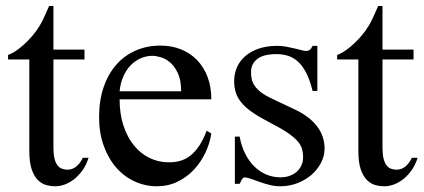

<svg xmlns="http://www.w3.org/2000/svg" viewBox="-20 -615 1432 649"><path d="M279.3 -81.5Q271.5 -56.6 258.3 -38.6Q245.1 -20.5 230 -8.8Q214.8 2.9 198.5 8.8Q182.1 14.6 167.5 14.6Q151.4 14.6 135.7 10.3Q120.1 5.9 107.4 -7.1Q94.7 -20 86.9 -43.2Q79.1 -66.4 79.1 -104V-414.1H7.3V-429.2Q27.3 -436.5 49.6 -454.8Q71.8 -473.1 90.8 -495.6Q97.7 -503.9 103 -511.2Q108.4 -518.6 114.7 -529.1Q121.1 -539.6 128.4 -555.2Q135.7 -570.8 146 -594.7H160.6V-447.3H265.6V-414.1H160.6V-115.7Q160.6 -93.8 164.1 -79.6Q167.5 -65.4 173.6 -57.1Q179.7 -48.8 187.7 -45.4Q195.8 -42 205.1 -41.5Q223.1 -40.5 237.1 -51.5Q251 -62.5 259.8 -81.5Z M694.3 -163.6Q689.5 -130.9 674.3 -98.9Q659.2 -66.9 635.7 -41.7Q612.3 -16.6 580.6 -1Q548.8 14.6 510.3 14.6Q470.7 14.6 435.1 -1.7Q399.4 -18.1 372.8 -48.6Q346.2 -79.1 330.6 -122.3Q314.9 -165.5 314.9 -218.8Q314.9 -275.4 330.3 -320.3Q345.7 -365.2 373.3 -396.5Q400.9 -427.7 439 -444.3Q477.1 -460.9 522.5 -460.9Q559.6 -460.9 591.1 -448.5Q622.6 -436 645.5 -412.6Q668.5 -389.2 681.4 -355.5Q694.3 -321.8 694.3 -279.3H384.3Q384.3 -229.5 397.5 -189.9Q410.6 -150.4 433.1 -123Q455.6 -95.7 485.1 -81.3Q514.6 -66.9 547.4 -66.4Q569.3 -65.9 588.1 -71Q606.9 -76.2 623 -88.6Q639.2 -101.1 653.1 -121.8Q667 -142.6 678.7 -173.3ZM592.3 -306.6Q592.3 -343.8 581.5 -366.9Q570.8 -390.1 555.7 -403.3Q540.5 -416.5 523.9 -421.4Q507.3 -426.3 495.1 -426.3Q475.6 -426.3 456.8 -418.5Q438 -410.6 422.9 -395.5Q407.7 -380.4 397.5 -357.9Q387.2 -335.4 384.3 -306.6Z M1077.1 -112.8Q1077.1 -87.4 1064.9 -64.2Q1052.7 -41 1032.2 -23.4Q1011.7 -5.9 984.6 4.4Q957.5 14.6 927.7 14.6Q909.7 14.6 892.8 10.5Q876 6.3 860.6 1Q845.2 -4.4 831.8 -9.3Q818.4 -14.2 807.1 -15.6Q801.8 -15.6 797.4 -7.8Q793 0 790 6.3H773.9V-153.3H790Q796.4 -119.1 809.8 -93.5Q823.2 -67.9 841.6 -50.5Q859.9 -33.2 881.8 -24.4Q903.8 -15.6 927.7 -15.6Q945.8 -15.6 960 -21Q974.1 -26.4 983.9 -35.4Q993.7 -44.4 999 -56.4Q1004.4 -68.4 1004.4 -81.5Q1004.9 -98.1 1000.7 -112.1Q996.6 -126 984.4 -139.4Q972.2 -152.8 950 -167.7Q927.7 -182.6 891.1 -201.2Q855.5 -219.7 832.3 -235.8Q809.1 -252 795.7 -268.6Q782.2 -285.2 776.9 -302.7Q771.5 -320.3 771.5 -340.8Q771.5 -365.7 781 -387.5Q790.5 -409.2 809.1 -425.3Q827.6 -441.4 854.7 -450.7Q881.8 -460 917 -460Q932.1 -460 947 -457.3Q961.9 -454.6 975.1 -451.4Q988.3 -448.2 998.5 -445.6Q1008.8 -442.9 1014.6 -442.9Q1021.5 -442.9 1026.1 -445.6Q1030.8 -448.2 1036.6 -460H1052.7V-307.6H1036.6Q1027.8 -343.8 1015.6 -367.7Q1003.4 -391.6 988.3 -405.8Q973.1 -419.9 954.8 -426Q936.5 -432.1 915.5 -432.1Q870.6 -432.1 849.9 -415.8Q829.1 -399.4 828.6 -373.5Q828.1 -360.4 830.8 -347.9Q833.5 -335.4 841.6 -324Q849.6 -312.5 864 -301.8Q878.4 -291 901.9 -280.3L974.1 -246.1Q1024.9 -222.7 1051 -189Q1077.1 -155.3 1077.1 -112.8Z M1391.6 -81.5Q1383.8 -56.6 1370.6 -38.6Q1357.4 -20.5 1342.3 -8.8Q1327.1 2.9 1310.8 8.8Q1294.4 14.6 1279.8 14.6Q1263.7 14.6 1248 10.3Q1232.4 5.9 1219.7 -7.1Q1207 -20 1199.2 -43.2Q1191.4 -66.4 1191.4 -104V-414.1H1119.6V-429.2Q1139.6 -436.5 1161.9 -454.8Q1184.1 -473.1 1203.1 -495.6Q1210 -503.9 1215.3 -511.2Q1220.7 -518.6 1227.1 -529.1Q1233.4 -539.6 1240.7 -555.2Q1248 -570.8 1258.3 -594.7H1272.9V-447.3H1377.9V-414.1H1272.9V-115.7Q1272.9 -93.8 1276.4 -79.6Q1279.8 -65.4 1285.9 -57.1Q1292 -48.8 1300 -45.4Q1308.1 -42 1317.4 -41.5Q1335.4 -40.5 1349.4 -51.5Q1363.3 -62.5 1372.1 -81.5Z"/></svg>

Font: Campania
Style: Regular
Weight: 400
Version: Version 2.009